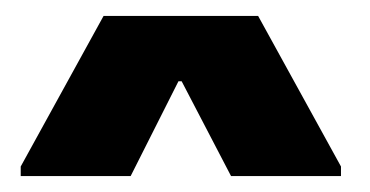

<svg xmlns="http://www.w3.org/2000/svg" viewBox="-20 -783 464 241"><path d="M6 -574 110 -763H304L408 -574V-562H270L208 -681H204L144 -562H6Z"/></svg>

Font: Be Vietnam ExtraBold
Style: Regular
Weight: 800
Designer: Gabriel Lam
Foundry: TypeRant
Version: Version 4.000